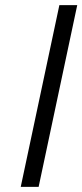

<svg xmlns="http://www.w3.org/2000/svg" viewBox="-20 -730 322 750"><path d="M61 0 211.9 -710H281.7L130.9 0Z"/></svg>

Font: Tuffy
Style: Italic
Weight: 400
Italic angle: -12°
Designer: Thatcher Ulrich, Karoly Barta and Michael Everson
Version: Version 001.271